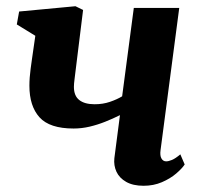

<svg xmlns="http://www.w3.org/2000/svg" viewBox="-20 -587 646 617"><path d="M247 -555 220.5 -340.5Q220 -335 219.2 -329.5Q218.5 -324 218 -318.8Q217.5 -313.5 217.5 -308Q217.5 -279 234.8 -265.5Q252 -252 284 -252Q311 -252 333.5 -259.8Q356 -267.5 372.5 -277.5L410 -561.5H556L496 -105Q493.5 -87 498.8 -77.8Q504 -68.5 514 -68.5Q521.5 -68.5 532.5 -73Q543.5 -77.5 559.5 -91L573.5 -58.5Q565 -45.5 546 -29.2Q527 -13 500.2 -1.5Q473.5 10 441.5 10Q407.5 10 385.5 -2.5Q363.5 -15 354.2 -35.2Q345 -55.5 347.5 -78.5L365.5 -217Q342.5 -205.5 318 -195.8Q293.5 -186 268 -180Q242.5 -174 216.5 -174Q139.5 -174 107 -210Q74.5 -246 74.5 -311.5Q74.5 -324.5 75.5 -338.2Q76.5 -352 78.5 -366.5Q80.5 -381 82.5 -395.5L93.5 -472L34 -508.5L41.5 -550L222.5 -567Z"/></svg>

Font: Merriweather 20pt ExtraBold
Style: Italic
Weight: 800
Italic angle: -7.8°
Version: Version 2.101